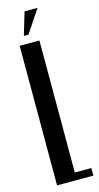

<svg xmlns="http://www.w3.org/2000/svg" viewBox="-131 -892 477 929"><g transform="rotate(-15 107.0 -427.0)"><path d="M131 -699V-38H214V0H32V-699ZM64 -740 98 -854H163L87 -740Z"/></g></svg>

Font: Moniqa ExtBd Cond Paragraph
Style: Regular
Weight: 800
Width: 3
Designer: Rajesh Rajput
Foundry: Rajesh Rajput
Version: Version 1.000